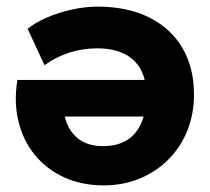

<svg xmlns="http://www.w3.org/2000/svg" viewBox="-20 -545 634 580"><path d="M293.5 15Q227.5 15 174.5 -9Q121.5 -33 86 -76Q50.5 -119 36 -177.2Q21.5 -235.5 32.5 -303.5H468L467.5 -193H114.5L170 -244.5Q170 -176 201.8 -139.8Q233.5 -103.5 290.5 -103.5Q333.5 -103.5 362.8 -121.2Q392 -139 407 -173.8Q422 -208.5 422 -259.5Q422 -304.5 404.8 -335.8Q387.5 -367 354.2 -383Q321 -399 273.5 -399Q229.5 -399 189.2 -386Q149 -373 114.5 -348L63.5 -458Q86.5 -477 122 -492.2Q157.5 -507.5 197.5 -516.2Q237.5 -525 274.5 -525Q364.5 -525 429.8 -492.8Q495 -460.5 530.5 -401Q566 -341.5 566 -259.5Q566 -200.5 545.8 -150.2Q525.5 -100 488.5 -63Q451.5 -26 401.8 -5.5Q352 15 293.5 15Z"/></svg>

Font: Geologica Cursive
Style: Bold
Weight: 700
Designer: Sindre Bremnes, Frode Helland
Foundry: Monokrom Skriftforlag AS
Version: Version 1.010;gftools[0.9.28]